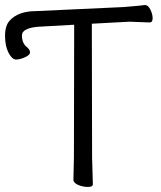

<svg xmlns="http://www.w3.org/2000/svg" viewBox="-42 -730 639 761"><path d="M447 -702Q470 -704 494 -706Q518 -708 530 -710H533Q545 -710 554 -692Q563 -674 563 -657.5Q563 -641 551 -641L471 -644L322 -636L323 -106L326 0Q326 11 306.5 11Q287 11 268 3Q249 -5 249 -18L251 -107L252 -632L110 -624Q81 -622 63 -613.5Q45 -605 45 -590Q45 -558 65 -543Q77 -533 77 -522.5Q77 -512 57 -503Q37 -494 21.5 -494Q6 -494 -8 -520.5Q-22 -547 -22 -588Q-22 -629 -3 -649Q31 -686 101 -686Z"/></svg>

Font: Fusion Kai T
Style: Regular
Weight: 400
Designer: Fontworks Inc.
Version: Version 24.134;May 13, 2024